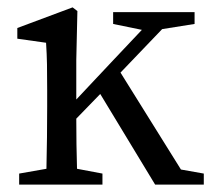

<svg xmlns="http://www.w3.org/2000/svg" viewBox="-20 -501 575 521"><path d="M32 0V-30L106 -43Q107 -81 107.5 -128.5Q108 -176 108 -211V-258Q108 -299 107.5 -326.5Q107 -354 105 -385L27 -396V-425L177 -481L190 -471L187 -338V-231L281 -331L365 -420L287 -436V-468H508V-436L420 -422L307 -304L471 -41L533 -30V0H401L252 -246L187 -179Q187 -146 187.5 -109.5Q188 -73 189 -43L258 -30V0Z"/></svg>

Font: Source Serif 4 Subhead
Style: Regular
Weight: 400
Designer: Frank Grießhammer
Foundry: Adobe Systems Incorporated
Version: Version 4.004;hotconv 1.0.117;makeotfexe 2.5.65602